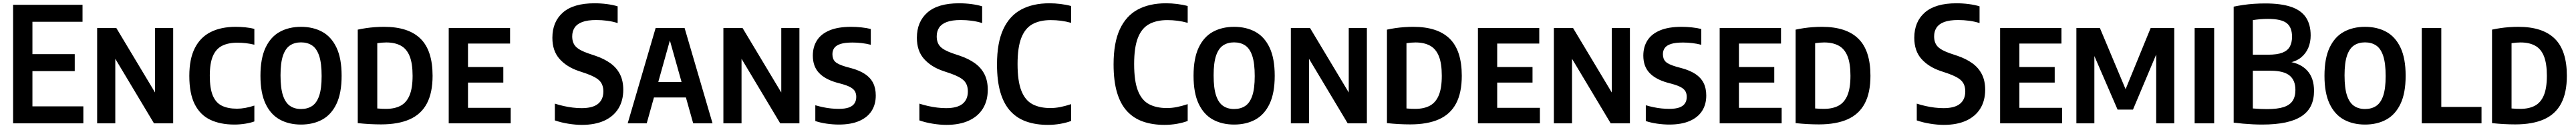

<svg xmlns="http://www.w3.org/2000/svg" viewBox="-20 -770 16044 799"><path d="M61.5 0V-740H494V-634H182V-106H499V0ZM150.5 -326V-432H445.5V-326Z M585 0V-595H704.5L966 -158.5H945.5V-595H1058.5V0H939L678 -436.5H698V0Z M1439.5 7.5Q1352 7.5 1289.2 -22.5Q1226.5 -52.5 1192.8 -119.2Q1159 -186 1159 -296.5Q1159 -402.5 1193.5 -470.2Q1228 -538 1292.5 -570.2Q1357 -602.5 1447.5 -602.5Q1477.5 -602.5 1508 -599.5Q1538.5 -596.5 1564 -589.5V-491Q1537 -497.5 1511.2 -500.5Q1485.5 -503.5 1458 -503.5Q1401.5 -503.5 1363.2 -484.2Q1325 -465 1305.8 -420Q1286.5 -375 1286.5 -297.5Q1286.5 -218 1305.5 -173Q1324.5 -128 1362.2 -109.8Q1400 -91.5 1456 -91.5Q1480.5 -91.5 1508 -96.5Q1535.5 -101.5 1564 -111V-12Q1540 -3 1506.8 2.2Q1473.5 7.5 1439.5 7.5Z M1854.5 7.5Q1779.5 7.5 1722.8 -23.5Q1666 -54.5 1634 -121.8Q1602 -189 1602 -297Q1602 -405.5 1634 -473Q1666 -540.5 1722.8 -571.5Q1779.5 -602.5 1854.5 -602.5Q1930 -602.5 1986.8 -571.5Q2043.5 -540.5 2075.5 -473Q2107.5 -405.5 2107.5 -297Q2107.5 -189 2075.5 -121.8Q2043.5 -54.5 1986.8 -23.5Q1930 7.5 1854.5 7.5ZM1854.5 -89.5Q1895 -89.5 1923.8 -108.5Q1952.5 -127.5 1967.8 -172.5Q1983 -217.5 1983 -295Q1983 -375 1967.8 -421Q1952.5 -467 1923.8 -486.2Q1895 -505.5 1854.5 -505.5Q1814.5 -505.5 1786 -486.5Q1757.5 -467.5 1742.2 -422.5Q1727 -377.5 1727 -300Q1727 -220 1742.2 -174.2Q1757.5 -128.5 1786 -109Q1814.5 -89.5 1854.5 -89.5Z M2353 6.5Q2318 6.5 2281.5 4.5Q2245 2.5 2208 -1.5V-585Q2233 -590.5 2260 -594.5Q2287 -598.5 2315.2 -600.5Q2343.5 -602.5 2372.5 -602.5Q2523.5 -602.5 2598.8 -528.5Q2674 -454.5 2674 -297Q2674 -191.5 2638.5 -124.2Q2603 -57 2531.5 -25.2Q2460 6.5 2353 6.5ZM2384.5 -90.5Q2438 -90.5 2474.8 -110Q2511.5 -129.5 2530.5 -174.8Q2549.5 -220 2549.5 -297Q2549.5 -374 2531 -419.8Q2512.5 -465.5 2475.8 -485.2Q2439 -505 2386 -505Q2372 -505 2357.8 -503.8Q2343.5 -502.5 2329.5 -500.5V-93Q2346 -91.5 2359.2 -91Q2372.5 -90.5 2384.5 -90.5Z M2774.5 0V-595H3156.5V-498H2894.5V-97H3160.5V0ZM2862 -254.5V-351.5H3114.5V-254.5Z M3603.5 9.5Q3564.5 9.5 3519.2 2.2Q3474 -5 3435.5 -18.5V-123Q3462.5 -114.5 3490.2 -108.2Q3518 -102 3546.2 -98.5Q3574.5 -95 3602 -95Q3671.5 -95 3704.5 -122Q3737.5 -149 3737.5 -199Q3737.5 -241.5 3713.8 -266Q3690 -290.5 3628 -312L3583.5 -327Q3509.5 -352 3464.8 -402Q3420 -452 3420 -534Q3420 -634.5 3485.8 -692Q3551.5 -749.5 3682.5 -749.5Q3721.5 -749.5 3759.8 -744.5Q3798 -739.5 3826.5 -730.5V-626Q3795.5 -636 3761.5 -640.5Q3727.5 -645 3693 -645Q3638.5 -645 3605.8 -632.5Q3573 -620 3558.2 -597Q3543.5 -574 3543.5 -543Q3543.5 -503 3565.5 -479.5Q3587.5 -456 3644.5 -436.5L3689 -421.5Q3743 -403 3781.5 -375.2Q3820 -347.5 3840.8 -306.8Q3861.5 -266 3861.5 -210Q3861.5 -141.5 3831 -92.2Q3800.5 -43 3743 -16.8Q3685.5 9.5 3603.5 9.5Z M3889 0 4063 -595H4243.5L4417.5 0H4297L4145 -541.5H4158.5L4007.5 0ZM3992.5 -161.5 4015.5 -258.5H4289.5L4313.5 -161.5Z M4485 0V-595H4604.5L4866 -158.5H4845.5V-595H4958.5V0H4839L4578 -436.5H4598V0Z M5204 7.5Q5167.5 7.5 5127.8 1.8Q5088 -4 5057.5 -14.5V-113Q5081 -106 5106 -100.8Q5131 -95.5 5155.8 -93Q5180.5 -90.5 5204 -90.5Q5243 -90.5 5266.8 -99.2Q5290.5 -108 5301.5 -124.8Q5312.5 -141.5 5312.5 -165Q5312.5 -184.5 5304.8 -199Q5297 -213.5 5277.5 -224.8Q5258 -236 5222 -246L5190.5 -254.5Q5117 -275.5 5079.5 -316Q5042 -356.5 5042 -423Q5042 -477 5067.5 -517.5Q5093 -558 5145.8 -580.2Q5198.5 -602.5 5280 -602.5Q5312 -602.5 5345 -599Q5378 -595.5 5403 -589V-490.5Q5376.5 -497.5 5347.2 -501Q5318 -504.5 5289.5 -504.5Q5242 -504.5 5214.8 -495.8Q5187.5 -487 5175.8 -470.8Q5164 -454.5 5164 -432Q5164 -402 5180.8 -385Q5197.5 -368 5249.5 -353L5281 -344.5Q5332.5 -330.5 5366.5 -308Q5400.5 -285.5 5417.2 -252.5Q5434 -219.5 5434 -173.5Q5434 -118 5407.8 -77.2Q5381.5 -36.5 5330.2 -14.5Q5279 7.5 5204 7.5Z M5873.5 9.5Q5834.5 9.5 5789.2 2.2Q5744 -5 5705.5 -18.5V-123Q5732.5 -114.5 5760.2 -108.2Q5788 -102 5816.2 -98.5Q5844.5 -95 5872 -95Q5941.5 -95 5974.5 -122Q6007.5 -149 6007.5 -199Q6007.5 -241.5 5983.8 -266Q5960 -290.5 5898 -312L5853.5 -327Q5779.5 -352 5734.8 -402Q5690 -452 5690 -534Q5690 -634.5 5755.8 -692Q5821.5 -749.5 5952.5 -749.5Q5991.5 -749.5 6029.8 -744.5Q6068 -739.5 6096.5 -730.5V-626Q6065.5 -636 6031.5 -640.5Q5997.5 -645 5963 -645Q5908.5 -645 5875.8 -632.5Q5843 -620 5828.2 -597Q5813.5 -574 5813.5 -543Q5813.5 -503 5835.5 -479.5Q5857.5 -456 5914.5 -436.5L5959 -421.5Q6013 -403 6051.5 -375.2Q6090 -347.5 6110.8 -306.8Q6131.5 -266 6131.5 -210Q6131.5 -141.5 6101 -92.2Q6070.5 -43 6013 -16.8Q5955.5 9.5 5873.5 9.5Z M6506 9.5Q6432 9.5 6373.2 -10.8Q6314.5 -31 6273.2 -75.5Q6232 -120 6210.5 -192.2Q6189 -264.5 6189 -368.5Q6189 -503.5 6228 -587.5Q6267 -671.5 6339.8 -710.5Q6412.5 -749.5 6515.5 -749.5Q6549.5 -749.5 6584.2 -745.2Q6619 -741 6650.5 -732.5V-627.5Q6618 -636.5 6587 -640.5Q6556 -644.5 6523.5 -644.5Q6456 -644.5 6410 -619.2Q6364 -594 6340.5 -534Q6317 -474 6317 -370.5Q6317 -264 6340.5 -204Q6364 -144 6409.5 -119.8Q6455 -95.5 6521.5 -95.5Q6551.5 -95.5 6583.2 -101.8Q6615 -108 6650.5 -120V-15Q6622 -4 6583.8 2.8Q6545.5 9.5 6506 9.5Z M7232 9.5Q7158 9.5 7099.2 -10.8Q7040.5 -31 6999.2 -75.5Q6958 -120 6936.5 -192.2Q6915 -264.5 6915 -368.5Q6915 -503.5 6954 -587.5Q6993 -671.5 7065.8 -710.5Q7138.5 -749.5 7241.5 -749.5Q7275.5 -749.5 7310.2 -745.2Q7345 -741 7376.5 -732.5V-627.5Q7344 -636.5 7313 -640.5Q7282 -644.5 7249.5 -644.5Q7182 -644.5 7136 -619.2Q7090 -594 7066.5 -534Q7043 -474 7043 -370.5Q7043 -264 7066.5 -204Q7090 -144 7135.5 -119.8Q7181 -95.5 7247.5 -95.5Q7277.5 -95.5 7309.2 -101.8Q7341 -108 7376.5 -120V-15Q7348 -4 7309.8 2.8Q7271.5 9.5 7232 9.5Z M7665.5 7.5Q7590.5 7.5 7533.8 -23.5Q7477 -54.5 7445 -121.8Q7413 -189 7413 -297Q7413 -405.5 7445 -473Q7477 -540.5 7533.8 -571.5Q7590.5 -602.5 7665.5 -602.5Q7741 -602.5 7797.8 -571.5Q7854.5 -540.5 7886.5 -473Q7918.5 -405.5 7918.5 -297Q7918.5 -189 7886.5 -121.8Q7854.5 -54.5 7797.8 -23.5Q7741 7.5 7665.5 7.5ZM7665.5 -89.5Q7706 -89.5 7734.8 -108.5Q7763.5 -127.5 7778.8 -172.5Q7794 -217.5 7794 -295Q7794 -375 7778.8 -421Q7763.5 -467 7734.8 -486.2Q7706 -505.5 7665.5 -505.5Q7625.5 -505.5 7597 -486.5Q7568.5 -467.5 7553.2 -422.5Q7538 -377.5 7538 -300Q7538 -220 7553.2 -174.2Q7568.5 -128.5 7597 -109Q7625.5 -89.5 7665.5 -89.5Z M8019 0V-595H8138.5L8400 -158.5H8379.5V-595H8492.5V0H8373L8112 -436.5H8132V0Z M8762.5 6.5Q8727.5 6.5 8691 4.5Q8654.5 2.5 8617.5 -1.5V-585Q8642.5 -590.5 8669.5 -594.5Q8696.5 -598.5 8724.8 -600.5Q8753 -602.5 8782 -602.5Q8933 -602.5 9008.2 -528.5Q9083.5 -454.5 9083.5 -297Q9083.5 -191.5 9048 -124.2Q9012.5 -57 8941 -25.2Q8869.5 6.5 8762.5 6.5ZM8794 -90.5Q8847.5 -90.5 8884.2 -110Q8921 -129.5 8940 -174.8Q8959 -220 8959 -297Q8959 -374 8940.5 -419.8Q8922 -465.5 8885.2 -485.2Q8848.5 -505 8795.5 -505Q8781.5 -505 8767.2 -503.8Q8753 -502.5 8739 -500.5V-93Q8755.5 -91.5 8768.8 -91Q8782 -90.5 8794 -90.5Z M9184 0V-595H9566V-498H9304V-97H9570V0ZM9271.5 -254.5V-351.5H9524V-254.5Z M9657 0V-595H9776.5L10038 -158.5H10017.5V-595H10130.5V0H10011L9750 -436.5H9770V0Z M10376 7.5Q10339.5 7.5 10299.8 1.8Q10260 -4 10229.5 -14.5V-113Q10253 -106 10278 -100.8Q10303 -95.5 10327.8 -93Q10352.5 -90.5 10376 -90.5Q10415 -90.5 10438.8 -99.2Q10462.5 -108 10473.5 -124.8Q10484.5 -141.5 10484.5 -165Q10484.5 -184.5 10476.8 -199Q10469 -213.5 10449.5 -224.8Q10430 -236 10394 -246L10362.5 -254.5Q10289 -275.5 10251.5 -316Q10214 -356.5 10214 -423Q10214 -477 10239.5 -517.5Q10265 -558 10317.8 -580.2Q10370.5 -602.5 10452 -602.5Q10484 -602.5 10517 -599Q10550 -595.5 10575 -589V-490.5Q10548.5 -497.5 10519.2 -501Q10490 -504.5 10461.5 -504.5Q10414 -504.5 10386.8 -495.8Q10359.5 -487 10347.8 -470.8Q10336 -454.5 10336 -432Q10336 -402 10352.8 -385Q10369.5 -368 10421.5 -353L10453 -344.5Q10504.5 -330.5 10538.5 -308Q10572.5 -285.5 10589.2 -252.5Q10606 -219.5 10606 -173.5Q10606 -118 10579.8 -77.2Q10553.5 -36.5 10502.2 -14.5Q10451 7.5 10376 7.5Z M10689.5 0V-595H11071.5V-498H10809.5V-97H11075.5V0ZM10777 -254.5V-351.5H11029.5V-254.5Z M11307.5 6.5Q11272.5 6.5 11236 4.5Q11199.5 2.5 11162.5 -1.5V-585Q11187.5 -590.5 11214.5 -594.5Q11241.5 -598.5 11269.8 -600.5Q11298 -602.5 11327 -602.5Q11478 -602.5 11553.2 -528.5Q11628.5 -454.5 11628.5 -297Q11628.5 -191.5 11593 -124.2Q11557.5 -57 11486 -25.2Q11414.5 6.5 11307.5 6.5ZM11339 -90.5Q11392.5 -90.5 11429.2 -110Q11466 -129.5 11485 -174.8Q11504 -220 11504 -297Q11504 -374 11485.5 -419.8Q11467 -465.5 11430.2 -485.2Q11393.5 -505 11340.5 -505Q11326.5 -505 11312.2 -503.8Q11298 -502.5 11284 -500.5V-93Q11300.5 -91.5 11313.8 -91Q11327 -90.5 11339 -90.5Z M12085 9.5Q12046 9.5 12000.8 2.2Q11955.5 -5 11917 -18.5V-123Q11944 -114.5 11971.8 -108.2Q11999.5 -102 12027.8 -98.5Q12056 -95 12083.5 -95Q12153 -95 12186 -122Q12219 -149 12219 -199Q12219 -241.5 12195.2 -266Q12171.5 -290.5 12109.5 -312L12065 -327Q11991 -352 11946.2 -402Q11901.5 -452 11901.5 -534Q11901.5 -634.5 11967.2 -692Q12033 -749.5 12164 -749.5Q12203 -749.5 12241.2 -744.5Q12279.5 -739.5 12308 -730.5V-626Q12277 -636 12243 -640.5Q12209 -645 12174.5 -645Q12120 -645 12087.2 -632.5Q12054.5 -620 12039.8 -597Q12025 -574 12025 -543Q12025 -503 12047 -479.5Q12069 -456 12126 -436.5L12170.5 -421.5Q12224.5 -403 12263 -375.2Q12301.5 -347.5 12322.2 -306.8Q12343 -266 12343 -210Q12343 -141.5 12312.5 -92.2Q12282 -43 12224.5 -16.8Q12167 9.5 12085 9.5Z M12436 0V-595H12818V-498H12556V-97H12822V0ZM12523.5 -254.5V-351.5H12776V-254.5Z M12911 0V-595H13057.5L13224 -197.5H13211L13373.5 -595H13520.5V0H13408V-482H13430L13263.5 -86H13167.5L12996.5 -481.5H13023V0Z M13647.5 0V-595H13769V0Z M14067 7.5Q14040 7.5 14009.5 6Q13979 4.5 13948.2 1.8Q13917.5 -1 13890.5 -4.5V-728.5Q13918.5 -734.5 13950.8 -739.2Q13983 -744 14017.5 -746.2Q14052 -748.5 14087 -748.5Q14184.5 -748.5 14247.2 -727.5Q14310 -706.5 14340 -662Q14370 -617.5 14370 -548.5Q14370 -507.5 14355.5 -472.2Q14341 -437 14311 -412Q14281 -387 14234.5 -378.5V-385Q14308.5 -374 14349.8 -328Q14391 -282 14391 -202.5Q14391 -150.5 14372.5 -111.2Q14354 -72 14314.8 -45.5Q14275.5 -19 14214.2 -5.8Q14153 7.5 14067 7.5ZM14098 -89Q14163 -89 14201.5 -101.5Q14240 -114 14257.5 -140.5Q14275 -167 14275 -208.5Q14275 -269.5 14238 -299Q14201 -328.5 14120.5 -328.5H13997.5V-428.5H14104Q14161.5 -428.5 14194 -441.2Q14226.5 -454 14240.2 -479Q14254 -504 14254 -540.5Q14254 -600 14220.2 -626Q14186.5 -652 14104.5 -652Q14077 -652 14054.8 -650Q14032.5 -648 14010 -644.5V-93Q14034 -91 14055.5 -90Q14077 -89 14098 -89Z M14708.5 7.5Q14633.5 7.5 14576.8 -23.5Q14520 -54.5 14488 -121.8Q14456 -189 14456 -297Q14456 -405.5 14488 -473Q14520 -540.5 14576.8 -571.5Q14633.5 -602.5 14708.5 -602.5Q14784 -602.5 14840.8 -571.5Q14897.5 -540.5 14929.5 -473Q14961.5 -405.5 14961.5 -297Q14961.5 -189 14929.5 -121.8Q14897.5 -54.5 14840.8 -23.5Q14784 7.5 14708.5 7.5ZM14708.5 -89.5Q14749 -89.5 14777.8 -108.5Q14806.5 -127.5 14821.8 -172.5Q14837 -217.5 14837 -295Q14837 -375 14821.8 -421Q14806.5 -467 14777.8 -486.2Q14749 -505.5 14708.5 -505.5Q14668.5 -505.5 14640 -486.5Q14611.5 -467.5 14596.2 -422.5Q14581 -377.5 14581 -300Q14581 -220 14596.2 -174.2Q14611.5 -128.5 14640 -109Q14668.5 -89.5 14708.5 -89.5Z M15062 0V-595H15183.5V-102.5H15434V0Z M15644.5 6.5Q15609.5 6.5 15573 4.5Q15536.5 2.5 15499.5 -1.5V-585Q15524.5 -590.5 15551.5 -594.5Q15578.5 -598.5 15606.8 -600.5Q15635 -602.5 15664 -602.5Q15815 -602.5 15890.2 -528.5Q15965.5 -454.5 15965.5 -297Q15965.5 -191.5 15930 -124.2Q15894.5 -57 15823 -25.2Q15751.5 6.5 15644.5 6.5ZM15676 -90.5Q15729.5 -90.5 15766.2 -110Q15803 -129.5 15822 -174.8Q15841 -220 15841 -297Q15841 -374 15822.5 -419.8Q15804 -465.5 15767.2 -485.2Q15730.5 -505 15677.5 -505Q15663.5 -505 15649.2 -503.8Q15635 -502.5 15621 -500.5V-93Q15637.5 -91.5 15650.8 -91Q15664 -90.5 15676 -90.5Z"/></svg>

Font: Encode Sans SC Condensed SemiBold
Style: Regular
Weight: 600
Width: 3
Designer: Multiple Designers
Foundry: Impallari Type
Version: Version 3.002